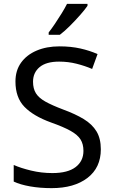

<svg xmlns="http://www.w3.org/2000/svg" viewBox="-20 -964 589 994"><path d="M502 -191Q502 -96 433 -43Q364 10 247 10Q187 10 136 1Q85 -8 51 -24V-110Q87 -94 140.5 -81Q194 -68 251 -68Q331 -68 371.5 -99Q412 -130 412 -183Q412 -218 397 -242Q382 -266 345.5 -286.5Q309 -307 244 -330Q153 -363 106.5 -411Q60 -459 60 -542Q60 -599 89 -639.5Q118 -680 169.5 -702Q221 -724 288 -724Q347 -724 396 -713Q445 -702 485 -684L457 -607Q420 -623 376.5 -634Q333 -645 286 -645Q219 -645 185 -616.5Q151 -588 151 -541Q151 -505 166 -481Q181 -457 215 -438Q249 -419 307 -397Q370 -374 413.5 -347.5Q457 -321 479.5 -284Q502 -247 502 -191ZM433 -934Q421 -916 396 -887.5Q371 -859 342.5 -830.5Q314 -802 290 -784H232V-796Q247 -815 264.5 -841Q282 -867 299 -894.5Q316 -922 327 -944H433Z"/></svg>

Font: Noto Sans Pahawh Hmong
Style: Regular
Weight: 400
Designer: Monotype Design Team
Foundry: Monotype Imaging Inc.
Version: Version 2.001; ttfautohint (v1.8.4.7-5d5b)